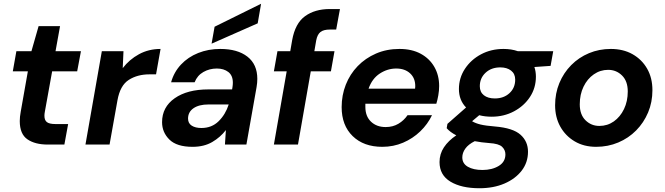

<svg xmlns="http://www.w3.org/2000/svg" viewBox="-20 -768 3531 1020"><path d="M234 0Q166 0 125.5 -28Q85 -56 85 -125Q85 -147 90 -174L128 -389H48L67 -496H147L185 -629H299L275 -496H410L390 -389H257L218 -173Q216 -163 216 -153Q216 -129 229.5 -119Q243 -109 274 -109H342L322 0Z M434 0 521 -496H636L632 -406Q667 -452 718.5 -480Q770 -508 833 -508L809 -373H774Q710 -373 664 -343.5Q618 -314 604 -235L562 0Z M1003 12Q919 12 880 -26.5Q841 -65 841 -119Q841 -199 908 -246Q975 -293 1087 -293H1213L1215 -305Q1216 -311 1216.5 -317.5Q1217 -324 1217 -329Q1217 -367 1193 -385.5Q1169 -404 1132 -404Q1093 -404 1060.5 -385.5Q1028 -367 1014 -331H889Q904 -385 941.5 -425Q979 -465 1033 -486.5Q1087 -508 1150 -508Q1242 -508 1294.5 -467Q1347 -426 1347 -349Q1347 -339 1346 -327.5Q1345 -316 1343 -305L1289 0H1175L1180 -77Q1151 -39 1107.5 -13.5Q1064 12 1003 12ZM1050 -88Q1105 -88 1141.5 -124Q1178 -160 1195 -213H1087Q1037 -213 1008 -193Q979 -173 979 -138Q979 -113 998.5 -100.5Q1018 -88 1050 -88ZM1104 -536 1120 -626 1367 -748 1349 -644Z M1435 0 1503 -389H1435L1454 -496H1522L1532 -554Q1548 -644 1600.5 -682Q1653 -720 1732 -720H1786L1766 -611H1732Q1699 -611 1682.5 -598Q1666 -585 1660 -554L1650 -496H1757L1738 -389H1631L1563 0Z M2011 12Q1912 12 1853.5 -45Q1795 -102 1795 -199Q1795 -262 1817 -318Q1839 -374 1880 -416.5Q1921 -459 1977.5 -483.5Q2034 -508 2102 -508Q2168 -508 2215 -482.5Q2262 -457 2287.5 -412.5Q2313 -368 2313 -311Q2313 -287 2308.5 -261.5Q2304 -236 2298 -217H1921Q1921 -209 1921 -200Q1921 -150 1951 -121.5Q1981 -93 2029 -93Q2067 -93 2096.5 -110.5Q2126 -128 2145 -156H2275Q2252 -108 2212.5 -70Q2173 -32 2121.5 -10Q2070 12 2011 12ZM2085 -404Q2039 -404 1998 -377.5Q1957 -351 1938 -297H2185Q2186 -305 2186 -308Q2187 -352 2159 -378Q2131 -404 2085 -404Z M2592 -148Q2556 -148 2526 -156L2488 -124Q2506 -113 2533 -106.5Q2560 -100 2610 -96Q2705 -88 2745 -52.5Q2785 -17 2785 38Q2785 95 2751.5 138.5Q2718 182 2660 207Q2602 232 2527 232Q2431 232 2373 197Q2315 162 2315 93Q2315 50 2338.5 14.5Q2362 -21 2404 -49Q2371 -66 2353 -87L2357 -110L2456 -197Q2418 -236 2418 -295Q2418 -354 2450 -402.5Q2482 -451 2535.5 -479.5Q2589 -508 2655 -508Q2697 -508 2731 -496H2919L2905 -418L2819 -412Q2827 -388 2827 -361Q2827 -301 2795.5 -253Q2764 -205 2710.5 -176.5Q2657 -148 2592 -148ZM2609 -245Q2656 -245 2686.5 -273Q2717 -301 2717 -345Q2717 -376 2695 -393Q2673 -410 2638 -410Q2590 -410 2559.5 -381.5Q2529 -353 2529 -310Q2529 -279 2550.5 -262Q2572 -245 2609 -245ZM2436 68Q2436 101 2465.5 118Q2495 135 2543 135Q2594 135 2629.5 113.5Q2665 92 2665 52Q2665 29 2647.5 12Q2630 -5 2579 -8Q2538 -11 2502 -18Q2468 -1 2452 21.5Q2436 44 2436 68Z M3147 12Q3082 12 3033 -17Q2984 -46 2956.5 -95.5Q2929 -145 2929 -209Q2929 -272 2951.5 -326.5Q2974 -381 3014.5 -422Q3055 -463 3109 -485.5Q3163 -508 3225 -508Q3291 -508 3340.5 -480Q3390 -452 3418 -403Q3446 -354 3446 -289Q3446 -225 3423 -170.5Q3400 -116 3359.5 -75Q3319 -34 3264.5 -11Q3210 12 3147 12ZM3164 -99Q3207 -99 3241 -123Q3275 -147 3295 -188.5Q3315 -230 3315 -282Q3315 -337 3284.5 -367Q3254 -397 3211 -397Q3169 -397 3134.5 -373Q3100 -349 3080 -307.5Q3060 -266 3060 -214Q3060 -159 3090.5 -129Q3121 -99 3164 -99Z"/></svg>

Font: DeepMind Sans
Style: Bold Italic
Weight: 700
Italic angle: -10°
Designer: Jonny Pinhorn / Modifications: Colophon Foundry
Foundry: Colophon Foundry
Version: Version 1.002; ttfautohint (v1.8.2)